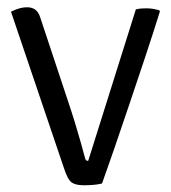

<svg xmlns="http://www.w3.org/2000/svg" viewBox="-20 -518 482 542"><path d="M363.5 -491.5Q372 -493.5 379.2 -494Q386.5 -494.5 393 -494.5Q403.5 -494.5 412.2 -493Q421 -491.5 429.5 -489L431.5 -486Q413 -426.5 390.5 -358.8Q368 -291 345.2 -223.8Q322.5 -156.5 302.5 -98.2Q282.5 -40 268 0Q256 3 242.2 4Q228.5 5 216.5 5Q193.5 5 182.2 -3Q171 -11 160.5 -43.5L11 -485Q26.5 -492.5 36.8 -495Q47 -497.5 56.5 -497.5Q70 -497.5 79.2 -491Q88.5 -484.5 93.5 -469L172.5 -231Q182 -203 191.5 -172Q201 -141 208.5 -114.2Q216 -87.5 220 -72Q221.5 -67 223 -65.5Q224.5 -64 229 -64Z"/></svg>

Font: Signika Light
Style: Regular
Weight: 300
Designer: Anna Giedry
Foundry: Anna Giedry
Version: Version 2.000